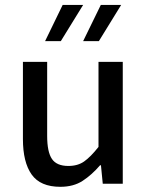

<svg xmlns="http://www.w3.org/2000/svg" viewBox="-20 -736 589 769"><path d="M221.7 12.2Q141.6 12.2 106.7 -37.1Q71.8 -86.4 71.8 -179.2V-488.3H168.9V-191.9Q168.9 -127.4 188 -99.4Q207 -71.3 253.9 -71.3Q291.5 -71.3 317.1 -89.4Q342.8 -107.4 374.5 -147.5V-488.3H471.7V0H391.6L384.3 -74.2H380.9Q347.7 -35.6 311 -11.7Q274.4 12.2 221.7 12.2ZM160.6 -571.3 231 -716.3H313L223.6 -571.3ZM313 -571.3 383.8 -716.3H465.3L376 -571.3Z"/></svg>

Font: Varta Light SemiBold
Style: Regular
Weight: 600
Version: Version 1.004